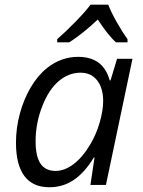

<svg xmlns="http://www.w3.org/2000/svg" viewBox="-20 -786 606 816"><path d="M47.9 -179.7Q47.9 -242.2 64.5 -303.5Q81.1 -364.7 111.1 -415.5Q141.1 -466.3 180.7 -497.6Q240.2 -544.4 312 -544.4Q365.2 -544.4 398.7 -519.8Q432.1 -495.1 446.3 -444.3H449.7L477.5 -536.1H543L430.2 0H364.3L381.8 -116.7H378.9Q340.3 -53.2 294.2 -21.7Q248 9.8 189.5 9.8Q119.1 9.8 83.5 -38.1Q47.9 -85.9 47.9 -179.7ZM361.8 -169.4Q388.2 -211.9 403.3 -264.2Q418.5 -316.4 418.5 -356.9Q418.5 -391.1 408.2 -417.5Q397.9 -443.8 377.4 -460Q355 -477.1 323.2 -477.1Q271.5 -477.1 229.5 -441.2Q187.5 -405.3 160.6 -336.9Q131.3 -263.7 131.3 -186Q131.3 -121.1 152.3 -90.3Q173.3 -59.6 216.3 -59.6Q254.9 -59.6 293.2 -88.9Q331.5 -118.2 361.8 -169.4ZM364.7 -766.1H439.9Q451.7 -735.4 476.1 -692.1Q500.5 -648.9 522 -619.6V-606H473.1Q441.4 -633.3 395.5 -703.1Q367.2 -675.8 334.2 -649.4Q301.3 -623 274.4 -606H223.1V-619.6Q258.3 -649.9 301.8 -694.6Q345.2 -739.3 364.7 -766.1Z"/></svg>

Font: Viking Open Sans
Style: Italic
Weight: 400
Italic angle: -12°
Foundry: Ascender Corporation
Version: Version 2.000